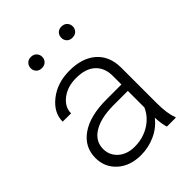

<svg xmlns="http://www.w3.org/2000/svg" viewBox="-208 -832 952 952"><g transform="rotate(-45 268.0 -355.5)"><path d="M48.8 -140.1Q48.8 -217.3 113 -262.2Q177.2 -307.1 292 -307.1H397.9V-367.2Q397.9 -423.8 363 -456.3Q328.1 -488.8 261.2 -488.8Q200.2 -488.8 160.2 -457.5Q120.1 -426.3 120.1 -382.3L61.5 -382.8Q61.5 -445.8 120.1 -491.9Q178.7 -538.1 264.2 -538.1Q352.5 -538.1 403.6 -493.9Q454.6 -449.7 456.1 -370.6V-120.6Q456.1 -43.9 472.2 -5.9V0H409.7Q400.9 -24.9 398.4 -73.7Q367.7 -33.7 320.1 -12Q272.5 9.8 219.2 9.8Q143.1 9.8 95.9 -32.7Q48.8 -75.2 48.8 -140.1ZM107.4 -145Q107.4 -100.6 140.4 -71.3Q173.3 -42 226.1 -42Q284.7 -42 330.8 -70.3Q377 -98.6 397.9 -146V-262.2H293.5Q206.1 -261.2 156.7 -230.2Q107.4 -199.2 107.4 -145ZM136.7 -681.6Q136.7 -698.2 147.5 -709.7Q158.2 -721.2 176.8 -721.2Q195.3 -721.2 206.3 -709.7Q217.3 -698.2 217.3 -681.6Q217.3 -665.5 206.3 -654.3Q195.3 -643.1 176.8 -643.1Q158.2 -643.1 147.5 -654.3Q136.7 -665.5 136.7 -681.6ZM350.6 -681.2Q350.6 -697.8 361.3 -709.2Q372.1 -720.7 390.6 -720.7Q409.2 -720.7 420.2 -709.2Q431.2 -697.8 431.2 -681.2Q431.2 -665 420.2 -653.8Q409.2 -642.6 390.6 -642.6Q372.1 -642.6 361.3 -653.8Q350.6 -665 350.6 -681.2Z"/></g></svg>

Font: Roboto Light
Style: Regular
Weight: 300
Designer: Google
Version: Version 2.137; 2017